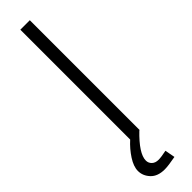

<svg xmlns="http://www.w3.org/2000/svg" viewBox="-312 -675 859 859"><g transform="rotate(-45 118.0 -245.5)"><path d="M173 195Q126 204 103 204Q59 204 36 179.5Q13 155 13 124Q13 96 35 62Q57 28 88 0V-695H148V0H146Q71 72 71 116Q71 132 82.5 143Q94 154 114 154Q131 154 164 147Z"/></g></svg>

Font: Cairo Light
Style: Regular
Weight: 300
Designer: Mohamed Gaber, Accademia di Belle Arti di Urbino and others
Foundry: Kief Type Foundry, Accademia di Belle Arti di Urbino and others
Version: Version 3.011